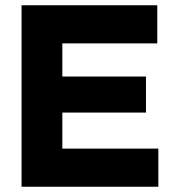

<svg xmlns="http://www.w3.org/2000/svg" viewBox="-20 -710 658 730"><path d="M62 0V-690H217V0ZM130 0V-145H582V0ZM130 -282V-419H535V-282ZM130 -545V-690H578V-545Z"/></svg>

Font: Radio Canada Big
Style: Regular
Weight: 400
Designer: Étienne Aubert Bonn
Foundry: Coppers and Brasses
Version: Version 1.001